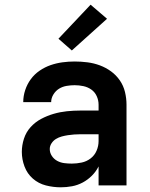

<svg xmlns="http://www.w3.org/2000/svg" viewBox="-20 -790 640 818"><path d="M239 8Q207 8 175.5 0Q144 -8 120 -29Q96 -50 84.5 -80.5Q73 -111 73 -143Q73 -171 82 -199Q91 -227 110.5 -248.5Q130 -270 155.5 -283.5Q181 -297 208.5 -305Q236 -313 264.5 -316Q293 -319 322 -319H400V-344Q400 -363 392 -380.5Q384 -398 369 -408.5Q354 -419 335.5 -423Q317 -427 298 -427Q281 -427 263.5 -424Q246 -421 231.5 -412Q217 -403 207.5 -387.5Q198 -372 198 -355H79Q79 -381 87.5 -406.5Q96 -432 111.5 -453Q127 -474 149 -489Q171 -504 195.5 -512.5Q220 -521 246 -524.5Q272 -528 298 -528Q325 -528 352.5 -524.5Q380 -521 405.5 -511.5Q431 -502 453 -486Q475 -470 490.5 -447.5Q506 -425 512.5 -398Q519 -371 519 -344V0H400V-81Q389 -59 371.5 -41.5Q354 -24 332.5 -12.5Q311 -1 287 3.5Q263 8 239 8ZM286 -93Q307 -93 328 -97.5Q349 -102 366 -115Q383 -128 391.5 -148Q400 -168 400 -189V-218H322Q309 -218 295.5 -217Q282 -216 269 -214Q256 -212 243 -208.5Q230 -205 218.5 -198Q207 -191 199.5 -179.5Q192 -168 192 -155Q192 -139 201 -125.5Q210 -112 224 -104.5Q238 -97 254 -95Q270 -93 286 -93ZM286 -575 229 -625 366 -770 436 -710Z"/></svg>

Font: Iosevka Book
Style: Bold
Weight: 700
Designer: Belleve Invis
Foundry: Belleve Invis
Version: Version 28.0.7; ttfautohint (v1.8.3)